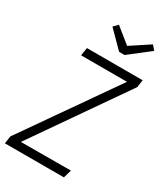

<svg xmlns="http://www.w3.org/2000/svg" viewBox="-223 -976 919 1065"><g transform="rotate(30 236.5 -443.0)"><path d="M-7 0 0 -48 409 -634H115L123 -685H480L473 -637L66 -51L386 -52L371 0ZM430 -886 454 -858 323 -756H288L186 -859L212 -886L310 -807Z"/></g></svg>

Font: Fira Sans Condensed Light
Style: Italic
Weight: 300
Width: 3
Italic angle: -8°
Designer: Carrois Corporate & Edenspiekermann AG
Foundry: Carrois Corporate GbR & Edenspiekermann AG
Version: Version 4.203